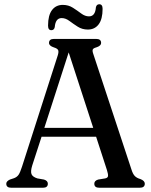

<svg xmlns="http://www.w3.org/2000/svg" viewBox="-20 -883 712 903"><path d="M205 -19Q205 0 182 0H33Q9.5 0 9.5 -19Q9.5 -30.5 26.5 -38.5L46 -45Q59.5 -50 67 -60.5Q74.5 -71 83.5 -99L251.5 -622Q257 -639.5 253.5 -647.2Q250 -655 233.5 -660Q210.5 -667.5 210.5 -681Q210.5 -700 234 -700H432Q455.5 -700 455.5 -681.5Q455.5 -667 432.5 -660Q419.5 -656.5 416.5 -650.5Q413.5 -644.5 418.5 -630L598 -86.5Q604.5 -65 614 -55.2Q623.5 -45.5 640 -41Q661 -33 661 -19Q661 0 637 0H447Q423.5 0 423.5 -19Q423.5 -33 441.5 -38.5L475 -44Q487 -46.5 488 -55.2Q489 -64 483 -83L432 -240H175.5L131.5 -104.5Q123 -77 128.2 -64Q133.5 -51 155.5 -44L187 -38.5Q205 -33 205 -19ZM188.5 -281.5H418.5L303 -636.5ZM393 -744Q366.5 -744 345.5 -757.5Q324.5 -771 306.5 -784.5Q288.5 -798 270 -798Q241 -798 237.5 -755.5Q234.5 -741 221.5 -741Q206 -741 206 -762.5Q206 -811 224.5 -835.5Q243 -860 275.5 -860Q302 -860 323 -846.5Q344 -833 362 -819.5Q380 -806 398.5 -806Q428 -806 431 -848.5Q434 -863 447 -863Q462.5 -863 462.5 -841.5Q462.5 -793 444 -768.5Q425.5 -744 393 -744Z"/></svg>

Font: Fraunces 72pt S050
Style: Regular
Weight: 400
Version: Version 1.000; ttfautohint (v1.8.3)